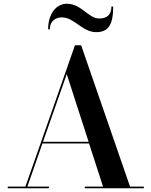

<svg xmlns="http://www.w3.org/2000/svg" viewBox="-20 -1007 810 1027"><path d="M311.5 -914C377 -914 420 -835 494.5 -835C561 -835 585.5 -877 585.5 -972H576C576 -927.5 551.5 -908 511 -908C452.5 -908 415.5 -987 338 -987C281.5 -987 237.5 -935 237.5 -850H246.5C246.5 -894.5 277 -914 311.5 -914ZM21.5 -9V0H241.5V-9H126.5L207 -239.5H456.5L531 -9H433.5V0H749.5V-9H675.5L414 -765H381L116 -9ZM337 -610.5 454 -248.5H210Z"/></svg>

Font: Bodoni* 24pt Medium
Style: Regular
Weight: 500
Version: Version 2.3